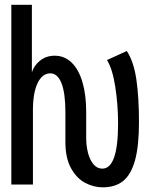

<svg xmlns="http://www.w3.org/2000/svg" viewBox="-20 -790 640 822"><path d="M260 -182V-309Q260 -391.5 243.2 -433.8Q226.5 -476 195.5 -476Q161 -476 141 -434.2Q121 -392.5 121 -318V0H28.5V-769.5H116.5V-480.5Q126 -510.5 152.2 -531Q178.5 -551.5 214 -551.5Q256.5 -551.5 286.8 -522Q317 -492.5 333 -438.2Q349 -384 349 -311V-198Q349 -166.5 356.5 -136.5Q364 -106.5 379.8 -87.2Q395.5 -68 418 -68Q485.5 -68 485.5 -261Q485.5 -341.5 473.5 -418.5Q461.5 -495.5 438 -533L523 -571.5Q552.5 -526.5 563.8 -450Q575 -373.5 575 -267Q575 -164 557.8 -102.8Q540.5 -41.5 506.8 -14.8Q473 12 420 12Q381 12 344.5 -7.2Q308 -26.5 284 -70Q260 -113.5 260 -182Z"/></svg>

Font: JuliaMono Medium
Style: Regular
Weight: 500
Monospace: yes
Designer: cormullion
Foundry: corm
Version: Version 0.054; ttfautohint (v1.8.4)